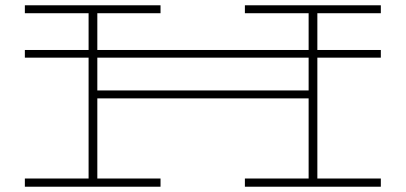

<svg xmlns="http://www.w3.org/2000/svg" viewBox="-20 -706 1534 726"><path d="M1180 -656V-517H1420V-488H1180V-31H1420V0H906V-31H1147V-334H348V-31H587V0H74V-31H315V-488H74V-517H315V-656H74V-686H587V-656H348V-517H1147V-656H906V-686H1420V-656ZM1147 -488H348V-364H1147Z"/></svg>

Font: BioRhyme Expanded ExtraLight
Style: Regular
Weight: 275
Width: 7
Designer: Aoife Mooney
Foundry: Aoife Mooney Type
Version: Version 1.001